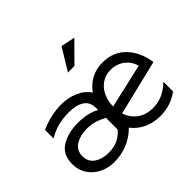

<svg xmlns="http://www.w3.org/2000/svg" viewBox="-168 -988 1231 1231"><g transform="rotate(-45 447.5 -372.0)"><path d="M653 -59Q589 -59 547 -90.5Q505 -122 487 -175L862 -266Q849 -365 788.5 -430Q728 -495 629 -495Q571 -495 525 -470.5Q479 -446 449 -402Q419 -447 366 -469.5Q313 -492 253 -492Q158 -492 63 -450V-372Q143 -422 250 -422Q317 -422 355.5 -397Q394 -372 394 -318V-299Q336 -333 242 -333Q154 -333 92.5 -295Q31 -257 31 -171Q31 -117 58.5 -75.5Q86 -34 132 -11.5Q178 11 231 11Q296 11 352.5 -12Q409 -35 453 -80Q488 -35 538.5 -12Q589 11 648 11Q700 11 743 -4Q786 -19 818 -44V-132Q745 -59 653 -59ZM249 -57Q191 -57 152 -83.5Q113 -110 113 -161Q113 -214 155.5 -240Q198 -266 254 -266Q298 -266 331 -255.5Q364 -245 394 -228V-122Q340 -57 249 -57ZM632 -425Q687 -425 726.5 -394.5Q766 -364 779 -316L478 -247Q478 -294 496.5 -335Q515 -376 550 -400.5Q585 -425 632 -425ZM427 -606H486L614 -735L518 -755Z"/></g></svg>

Font: Geom Light
Style: Regular
Weight: 300
Version: Version 1.102